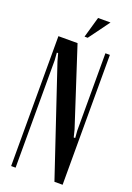

<svg xmlns="http://www.w3.org/2000/svg" viewBox="-161 -913 667 971"><g transform="rotate(20 172.0 -427.0)"><path d="M271 -284 281 -244H289L286 -284V-699H310V0H266L72 -578L61 -618H54L57 -578V0H33V-699H136ZM158 -742 190 -854H257L175 -742Z"/></g></svg>

Font: Moniqa Narrow Heading
Style: Bold
Weight: 700
Width: 4
Designer: Rajesh Rajput
Foundry: Rajesh Rajput
Version: Version 1.000